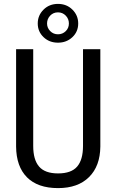

<svg xmlns="http://www.w3.org/2000/svg" viewBox="-20 -966 602 996"><path d="M500.5 -710.9H410.6V-209C410.6 -161.1 400.5 -125.4 380.1 -101.8C359.8 -78.2 326.8 -66.4 281.2 -66.4C236 -66.4 203.2 -78.2 182.9 -101.8C162.5 -125.4 152.3 -161.1 152.3 -209V-710.9H63.5V-205.6C64.1 -136.6 83 -83.4 120.1 -46.1C157.2 -8.9 210.9 9.8 281.2 9.8C349.9 9.8 403.5 -9.3 441.9 -47.4C480.3 -85.4 499.8 -138.2 500.5 -205.6ZM385.7 -844.2C385.7 -872.2 375.7 -896.2 355.7 -916C335.7 -935.9 310.7 -945.8 280.8 -945.8C250.8 -945.8 225.8 -935.9 205.8 -916C185.8 -896.2 175.8 -872.2 175.8 -844.2C175.8 -816.2 185.8 -792.6 205.8 -773.4C225.8 -754.2 250.8 -744.6 280.8 -744.6C310.4 -744.6 335.3 -754.2 355.5 -773.2C375.7 -792.2 385.7 -815.9 385.7 -844.2ZM224.1 -844.2C224.1 -859.9 229.5 -873.4 240.2 -884.8C251 -896.2 264.5 -901.9 280.8 -901.9C296.7 -901.9 310.1 -896.2 321 -885C331.9 -873.8 337.4 -860.2 337.4 -844.2C337.4 -828.3 331.9 -814.9 320.8 -804.2C309.7 -793.5 296.4 -788.1 280.8 -788.1C264.8 -788.1 251.4 -793.6 240.5 -804.7C229.6 -815.8 224.1 -828.9 224.1 -844.2Z"/></svg>

Font: Roboto Condensed
Style: Regular
Weight: 400
Designer: Google
Version: Version 2.134; 2016